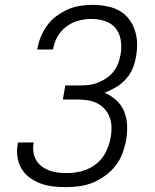

<svg xmlns="http://www.w3.org/2000/svg" viewBox="-20 -763 640 791"><path d="M252 8Q225 8 198.5 5Q172 2 147.5 -7Q123 -16 102.5 -31Q82 -46 69 -67.5Q56 -89 52 -115.5Q48 -142 53 -169L54 -176H119L118 -171Q115 -152 118 -134Q121 -116 130 -101.5Q139 -87 153.5 -76.5Q168 -66 185 -60Q202 -54 220.5 -52Q239 -50 257 -50Q288 -50 319 -58.5Q350 -67 376 -87.5Q402 -108 416.5 -137.5Q431 -167 436 -197Q440 -218 439.5 -239Q439 -260 432 -279Q425 -298 412 -313Q399 -328 381.5 -337Q364 -346 343.5 -349.5Q323 -353 302 -353H239L249 -411H312Q330 -411 349 -413.5Q368 -416 386 -423.5Q404 -431 420.5 -442.5Q437 -454 449 -470Q461 -486 467.5 -504Q474 -522 477 -540Q482 -569 477.5 -597.5Q473 -626 456.5 -646.5Q440 -667 413 -676Q386 -685 357 -685Q331 -685 304 -678Q277 -671 254 -654Q231 -637 217 -612.5Q203 -588 199 -561L198 -559H133L134 -562Q138 -587 148.5 -612Q159 -637 175 -659Q191 -681 213.5 -697.5Q236 -714 260.5 -724.5Q285 -735 311 -739Q337 -743 362 -743Q399 -743 434 -734Q469 -725 494 -703Q519 -681 532 -648Q545 -615 545 -579Q545 -567 544 -556Q543 -545 541 -533Q537 -508 527.5 -483.5Q518 -459 500 -438.5Q482 -418 458.5 -404Q435 -390 411 -381Q437 -370 458.5 -350.5Q480 -331 491 -305Q502 -279 503.5 -248.5Q505 -218 500 -188Q495 -160 485 -132.5Q475 -105 457 -81.5Q439 -58 414.5 -40Q390 -22 363.5 -11Q337 0 308.5 4Q280 8 252 8Z"/></svg>

Font: Iosevka Light Extended
Style: Italic
Weight: 300
Width: 7
Italic angle: -9°
Monospace: yes
Designer: Belleve Invis
Foundry: Belleve Invis
Version: Version 32.5.0; ttfautohint (v1.8.4)